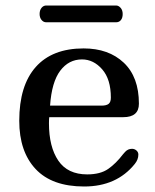

<svg xmlns="http://www.w3.org/2000/svg" viewBox="-20 -678 565 698"><path d="M460 -137Q469 -137 476 -131Q483 -125 483 -116Q483 -98 470 -82Q404 0 286 0Q169 0 109.5 -63.5Q50 -127 50 -239Q50 -367 110 -434.5Q170 -502 284 -502Q375 -502 430 -450Q485 -398 485 -301Q485 -252 428 -252H159Q158 -244 158 -230Q158 -144 192 -94Q226 -44 297 -44Q345 -44 373.5 -64Q402 -84 427 -117L435 -126Q445 -137 460 -137ZM162 -294H349Q367 -294 375 -300.5Q383 -307 383 -323Q383 -390 351.5 -426Q320 -462 278 -462Q230 -462 199 -421Q168 -380 162 -294ZM124 -627Q124 -641 131 -649.5Q138 -658 148 -658H402Q411 -658 418.5 -649.5Q426 -641 426 -627Q426 -613 419.5 -605Q413 -597 402 -597H148Q138 -597 131 -605.5Q124 -614 124 -627Z"/></svg>

Font: Marmelad for Arash.Academy
Style: Regular
Weight: 400
Designer: Manvel Shmavonyan
Foundry: Cyreal
Version: Version 1.110;Glyphs 3.2 (3202)